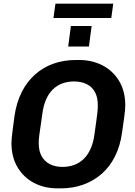

<svg xmlns="http://www.w3.org/2000/svg" viewBox="-20 -1026 743 1056"><path d="M296 10Q224 10 167 -20Q110 -50 76.5 -106Q43 -162 43 -239Q43 -259 48.5 -302.5Q54 -346 60 -390Q71 -463 99.5 -519.5Q128 -576 172 -615.5Q216 -655 273 -675.5Q330 -696 397 -696H416Q487 -696 544.5 -666Q602 -636 635.5 -580Q669 -524 669 -447Q669 -426 663.5 -383.5Q658 -341 651 -295Q641 -223 612.5 -166Q584 -109 539.5 -70Q495 -31 438 -10.5Q381 10 314 10ZM324 -108Q359 -108 388.5 -119Q418 -130 440.5 -152Q463 -174 478 -207Q493 -240 499 -284Q505 -327 509 -355Q513 -383 515 -400.5Q517 -418 517.5 -428.5Q518 -439 518 -447Q518 -491 502 -520Q486 -549 456.5 -563.5Q427 -578 387 -578Q352 -578 322.5 -567Q293 -556 270.5 -534Q248 -512 233.5 -479Q219 -446 213 -401Q207 -358 203 -330.5Q199 -303 196.5 -285.5Q194 -268 193.5 -257.5Q193 -247 193 -238Q193 -195 209.5 -166Q226 -137 255.5 -122.5Q285 -108 324 -108ZM274 -927 285 -1006H603L592 -927ZM355 -770 370 -883H484L469 -770Z"/></svg>

Font: Chivo SemiBold
Style: Italic
Weight: 600
Italic angle: -8.05°
Designer: Hector Gatti
Foundry: Omnibus-Type
Version: Version 2.002